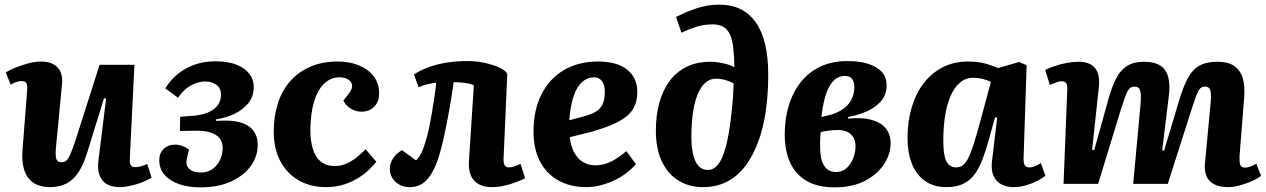

<svg xmlns="http://www.w3.org/2000/svg" viewBox="-20 -792 5455 827"><path d="M5 -480Q22 -491 48.5 -501.5Q75 -512 103.5 -519.5Q132 -527 155 -527Q204 -527 228 -501.5Q252 -476 247 -428L221 -157Q218 -122 222.5 -107.5Q227 -93 245 -93Q258 -93 266.5 -101Q275 -109 284 -130Q293 -151 305 -187L409 -513H559L539 -107Q538 -89 543.5 -80.5Q549 -72 562 -72Q574 -72 588 -76Q602 -80 614 -86L633 -27Q620 -19 603.5 -11.5Q587 -4 568 1.5Q549 7 530.5 10.5Q512 14 497 14Q444 14 420.5 -16Q397 -46 404 -101L437 -367L428 -369L356 -136Q340 -83 318 -50Q296 -17 266 -1.5Q236 14 195 14Q132 14 101.5 -26Q71 -66 77 -146L97 -404Q99 -427 93 -435Q87 -443 73 -443Q63 -443 51 -439Q39 -435 26 -427Z M842 15Q791 15 751 1Q711 -13 688.5 -39Q666 -65 666 -102Q666 -132 685 -150.5Q704 -169 733 -169Q751 -169 765.5 -163.5Q780 -158 794 -148L784 -104Q779 -80 795.5 -64.5Q812 -49 845 -49Q875 -49 896 -64.5Q917 -80 928 -104Q939 -128 939 -154Q939 -176 930 -190.5Q921 -205 905 -213.5Q889 -222 870 -225.5Q851 -229 831 -229L755 -228L756 -289L820 -294Q854 -298 879 -309Q904 -320 918 -339Q932 -358 932 -384Q932 -413 911.5 -427Q891 -441 864 -441Q844 -441 823 -433.5Q802 -426 782.5 -410.5Q763 -395 747 -371L692 -411Q705 -433 724.5 -453.5Q744 -474 771 -491Q798 -508 832.5 -518Q867 -528 909 -528Q963 -528 999.5 -513Q1036 -498 1054.5 -473.5Q1073 -449 1073 -418Q1073 -376 1049 -347Q1025 -318 988.5 -301Q952 -284 911 -278V-271Q971 -276 1010.5 -266Q1050 -256 1070 -231Q1090 -206 1090 -167Q1090 -119 1061 -78Q1032 -37 977 -11Q922 15 842 15Z M1436 -527Q1486 -527 1526 -510.5Q1566 -494 1589.5 -463.5Q1613 -433 1613 -389Q1613 -354 1592 -332.5Q1571 -311 1537 -311Q1513 -311 1491 -324Q1469 -337 1459 -359L1482 -388Q1499 -410 1496.5 -425.5Q1494 -441 1479 -450Q1464 -459 1442 -459Q1411 -459 1387 -441Q1363 -423 1347.5 -392Q1332 -361 1324.5 -319Q1317 -277 1317 -229Q1317 -185 1327.5 -150.5Q1338 -116 1361 -96.5Q1384 -77 1422 -77Q1447 -77 1470 -86.5Q1493 -96 1514 -112.5Q1535 -129 1555 -149L1601 -95Q1591 -83 1573 -64.5Q1555 -46 1528 -28.5Q1501 -11 1465 1.5Q1429 14 1383 14Q1318 14 1267 -15Q1216 -44 1187.5 -98Q1159 -152 1159 -226Q1159 -289 1176 -344Q1193 -399 1228 -440Q1263 -481 1315 -504Q1367 -527 1436 -527Z M1763 -471Q1788 -488 1822 -501Q1856 -514 1899 -521.5Q1942 -529 1995 -529Q2033 -529 2069 -521Q2105 -513 2131 -501Q2157 -489 2165 -474L2149 -109Q2148 -90 2153.5 -80.5Q2159 -71 2172 -71Q2181 -71 2192.5 -74.5Q2204 -78 2222 -86L2242 -24Q2228 -17 2204.5 -8Q2181 1 2153.5 7.5Q2126 14 2099 14Q2048 14 2022 -14.5Q1996 -43 2000 -100L2021 -424Q2010 -431 1985 -434.5Q1960 -438 1934 -438Q1927 -385 1917 -328.5Q1907 -272 1896.5 -222.5Q1886 -173 1877 -141Q1857 -66 1826 -26Q1795 14 1745 14Q1719 14 1699.5 3Q1680 -8 1669.5 -26Q1659 -44 1659 -64Q1659 -90 1674.5 -112Q1690 -134 1712 -145L1772 -101Q1787 -115 1798 -140Q1809 -165 1819 -203Q1825 -225 1830.5 -252.5Q1836 -280 1841 -310.5Q1846 -341 1851 -373Q1856 -405 1859 -436Q1843 -434 1821 -429Q1799 -424 1783 -416Z M2556 -527Q2638 -527 2681.5 -492Q2725 -457 2725 -396Q2725 -360 2712.5 -333.5Q2700 -307 2675 -288Q2650 -269 2614 -254Q2578 -239 2530 -225L2434 -201Q2438 -165 2452 -137.5Q2466 -110 2489.5 -95Q2513 -80 2544 -80Q2567 -80 2589 -87Q2611 -94 2633.5 -108Q2656 -122 2678 -141L2719 -85Q2702 -65 2678.5 -47Q2655 -29 2626.5 -15.5Q2598 -2 2567.5 6Q2537 14 2505 14Q2436 14 2384.5 -15Q2333 -44 2305.5 -97.5Q2278 -151 2278 -225Q2278 -318 2312.5 -386Q2347 -454 2409.5 -490.5Q2472 -527 2556 -527ZM2585 -395Q2585 -415 2580 -429Q2575 -443 2564.5 -451Q2554 -459 2538 -459Q2510 -459 2487.5 -439Q2465 -419 2451 -378.5Q2437 -338 2432 -274L2499 -292Q2528 -300 2547 -311.5Q2566 -323 2575.5 -343Q2585 -363 2585 -395Z M2892 -719Q2935 -741 2981.5 -756.5Q3028 -772 3077 -772Q3130 -772 3169 -753Q3208 -734 3235 -696Q3262 -658 3275.5 -601.5Q3289 -545 3289 -470Q3289 -387 3278.5 -314Q3268 -241 3245.5 -180.5Q3223 -120 3190 -76.5Q3157 -33 3111.5 -9.5Q3066 14 3008 14Q2948 14 2902 -14.5Q2856 -43 2830.5 -97.5Q2805 -152 2805 -229Q2805 -295 2820 -349.5Q2835 -404 2864.5 -443.5Q2894 -483 2938 -504.5Q2982 -526 3042 -526Q3058 -526 3077 -523Q3096 -520 3114 -514.5Q3132 -509 3143 -502Q3143 -524 3142 -542.5Q3141 -561 3139 -580Q3135 -621 3124 -644Q3113 -667 3094.5 -677Q3076 -687 3049 -687Q3012 -687 2979 -676.5Q2946 -666 2915 -651ZM3029 -60Q3054 -60 3073 -83.5Q3092 -107 3106 -158.5Q3120 -210 3129 -290Q3134 -330 3136.5 -365Q3139 -400 3140 -433Q3128 -439 3116 -443.5Q3104 -448 3091.5 -450.5Q3079 -453 3064 -453Q3029 -453 3005 -421.5Q2981 -390 2969.5 -334Q2958 -278 2958 -204Q2958 -167 2963 -139.5Q2968 -112 2977 -94.5Q2986 -77 2999 -68.5Q3012 -60 3029 -60Z M3575 15Q3502 15 3454 -13Q3406 -41 3383 -92.5Q3360 -144 3360 -214Q3360 -280 3377.5 -337.5Q3395 -395 3429 -438Q3463 -481 3513.5 -505Q3564 -529 3630 -529Q3685 -529 3723 -516Q3761 -503 3780 -480Q3799 -457 3799 -425Q3799 -386 3776 -358Q3753 -330 3715 -313Q3677 -296 3633 -288V-281Q3693 -287 3733.5 -276Q3774 -265 3795 -239.5Q3816 -214 3816 -175Q3816 -127 3787 -83.5Q3758 -40 3704.5 -12.5Q3651 15 3575 15ZM3582 -51Q3608 -51 3626.5 -68Q3645 -85 3655 -110.5Q3665 -136 3665 -162Q3665 -186 3655 -201.5Q3645 -217 3628.5 -224.5Q3612 -232 3590 -232Q3571 -232 3551 -229.5Q3531 -227 3515 -223Q3513 -204 3512.5 -186Q3512 -168 3513 -152Q3513 -122 3520 -99.5Q3527 -77 3542 -64Q3557 -51 3582 -51ZM3518 -288 3563 -299Q3596 -310 3617.5 -327Q3639 -344 3649.5 -367.5Q3660 -391 3660 -417Q3660 -438 3650.5 -451.5Q3641 -465 3618 -465Q3595 -465 3575 -448.5Q3555 -432 3540.5 -394Q3526 -356 3518 -288Z M4389 -114Q4388 -92 4393 -81.5Q4398 -71 4415 -71Q4426 -71 4439 -76.5Q4452 -82 4463 -90L4483 -35Q4471 -25 4449 -13.5Q4427 -2 4400.5 6Q4374 14 4347 14Q4316 14 4293 2Q4270 -10 4259 -35.5Q4248 -61 4253 -99L4275 -285L4266 -287L4239 -190Q4227 -146 4213 -108.5Q4199 -71 4179.5 -43.5Q4160 -16 4130.5 -1Q4101 14 4057 14Q4001 14 3963.5 -13Q3926 -40 3907.5 -87.5Q3889 -135 3889 -197Q3889 -269 3907 -329.5Q3925 -390 3959 -434Q3993 -478 4041 -502.5Q4089 -527 4149 -527Q4193 -527 4226.5 -517.5Q4260 -508 4279 -499L4370 -525L4402 -511ZM4097 -71Q4114 -71 4126 -79Q4138 -87 4149.5 -109Q4161 -131 4174.5 -173Q4188 -215 4206 -283L4248 -439Q4236 -446 4214.5 -451.5Q4193 -457 4172 -457Q4139 -457 4114.5 -436Q4090 -415 4074 -377.5Q4058 -340 4050.5 -291Q4043 -242 4043 -187Q4043 -143 4049 -118Q4055 -93 4067.5 -82Q4080 -71 4097 -71Z M4893 -347Q4896 -385 4891 -402Q4886 -419 4866 -419Q4853 -419 4844 -409.5Q4835 -400 4827 -377Q4819 -354 4806 -314L4710 0H4561L4577 -406Q4578 -426 4572.5 -434Q4567 -442 4552 -442Q4543 -442 4530.5 -437.5Q4518 -433 4502 -426L4482 -491Q4501 -500 4524.5 -508Q4548 -516 4574.5 -521Q4601 -526 4625 -526Q4674 -526 4696.5 -499Q4719 -472 4713 -416L4684 -147L4693 -145L4754 -364Q4769 -418 4787.5 -454Q4806 -490 4834.5 -508Q4863 -526 4908 -526Q4952 -526 4977.5 -509.5Q5003 -493 5012 -459.5Q5021 -426 5014 -375L4986 -145L4994 -143L5059 -360Q5076 -417 5095.5 -454Q5115 -491 5145 -508.5Q5175 -526 5223 -526Q5270 -526 5296.5 -507.5Q5323 -489 5333 -454.5Q5343 -420 5339 -372L5319 -119Q5318 -94 5322 -82Q5326 -70 5343 -70Q5354 -70 5366 -74.5Q5378 -79 5391 -87L5412 -35Q5396 -22 5370.5 -11Q5345 0 5318.5 7Q5292 14 5270 14Q5234 14 5210.5 2Q5187 -10 5177 -32.5Q5167 -55 5170 -87L5195 -354Q5198 -392 5192.5 -405.5Q5187 -419 5170 -419Q5158 -419 5150 -411.5Q5142 -404 5132.5 -379Q5123 -354 5107 -304L5010 0H4861Z"/></svg>

Font: Literata 18pt
Style: Bold Italic
Weight: 700
Italic angle: -2°
Designer: Latin by Veronika Burian and Jose Scaglione. Greek by Irene Vlachou. Cyrillic by Vera Evstafieva
Foundry: TypeTogether
Version: Version 3.103;gftools[0.9.29]